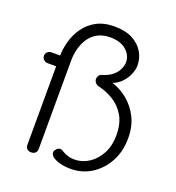

<svg xmlns="http://www.w3.org/2000/svg" viewBox="-134 -836 873 953"><g transform="rotate(20 303.0 -359.5)"><path d="M133 0Q119 0 111 -8Q103 -16 103 -30L104 -495Q104 -535 115.5 -576.5Q127 -618 151.5 -652.5Q176 -687 215 -708Q254 -729 309 -729Q368 -729 406 -708.5Q444 -688 463 -655.5Q482 -623 482 -585Q482 -565 472 -540Q462 -515 441.5 -493Q421 -471 390 -460L389 -464Q437 -450 476 -418Q515 -386 538.5 -339.5Q562 -293 562 -231Q562 -160 532.5 -106Q503 -52 454 -21Q405 10 345 10Q315 10 289 3.5Q263 -3 247 -16Q238 -23 236 -34Q234 -45 244 -55Q252 -65 262.5 -65.5Q273 -66 284 -57Q296 -50 312 -45Q328 -40 346 -40Q387 -40 422.5 -63Q458 -86 480 -127.5Q502 -169 502 -223Q502 -287 477.5 -327.5Q453 -368 415.5 -390.5Q378 -413 338 -422Q325 -425 318 -434Q311 -443 311 -453Q311 -462 316 -470Q321 -478 331 -481Q363 -490 383.5 -506.5Q404 -523 413.5 -543.5Q423 -564 423 -581Q423 -618 392.5 -644.5Q362 -671 308 -671Q269 -671 241 -655.5Q213 -640 196.5 -614.5Q180 -589 172 -558.5Q164 -528 164 -496L163 -30Q163 -16 155 -8Q147 0 133 0ZM58 -444Q46 -444 37.5 -452.5Q29 -461 29 -473Q29 -485 37.5 -493Q46 -501 58 -501H127Q140 -501 146 -492.5Q152 -484 152 -473Q152 -460 146 -452Q140 -444 127 -444Z"/></g></svg>

Font: zvoove
Style: Regular
Weight: 400
Designer: Vernon Adams (Nunito) & Andrew Paglinawan (Quicksand)
Foundry: zvoove
Version: Version 3.006